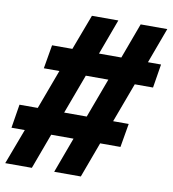

<svg xmlns="http://www.w3.org/2000/svg" viewBox="-122 -787 754 838"><g transform="rotate(10 254.5 -367.5)"><path d="M-43 -18 16 -175H-43L-26 -280H55L120 -455H51L69 -560H159L218 -717H335L277 -560H376L434 -717H552L494 -560H552L535 -455H454L389 -280H458L440 -175H350L292 -18H174L232 -175H133L75 -18ZM272 -280 337 -455H237L172 -280Z"/></g></svg>

Font: Iosevka SS04 Extrabold
Style: Italic
Weight: 800
Italic angle: -9°
Monospace: yes
Designer: Belleve Invis
Foundry: Belleve Invis
Version: Version 19.0.0; ttfautohint (v1.8.4)